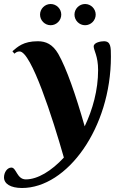

<svg xmlns="http://www.w3.org/2000/svg" viewBox="-104 -713 604 959"><path d="M450 -430C450 -477 450 -507 415 -507C400 -507 364 -501 364 -481C364 -461 386 -434 386 -363C386 -263 359 -166 319 -82C274 -240 228 -372 187 -444C159 -492 125 -507 85 -507C12 -507 -16 -479 -42 -457L-32 -445C-23 -452 -18 -456 -6 -456C52 -456 159 -123 215 74C153 141 84 183 25 183C-20 183 -22 124 -47 124C-68 124 -84 148 -84 173C-84 205 -51 226 6 226C231 226 450 -73 450 -430ZM96 -640C96 -611 120 -587 149 -587C178 -587 202 -611 202 -640C202 -669 178 -693 149 -693C120 -693 96 -669 96 -640ZM268 -640C268 -611 292 -587 321 -587C350 -587 374 -611 374 -640C374 -669 350 -693 321 -693C292 -693 268 -669 268 -640Z"/></svg>

Font: Berkshire Swash
Style: Regular
Weight: 700
Designer: Astigmatic (AOETI)
Foundry: Astigmatic (AOETI)
Version: Version 1.000